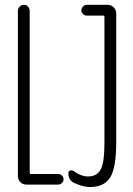

<svg xmlns="http://www.w3.org/2000/svg" viewBox="-20 -750 540 780"><path d="M281.2 -6.8Q257.8 -17.6 257.8 -46.9Q257.8 -54.7 264.6 -57.1Q271.5 -59.6 278.3 -55.7Q311.5 -32.2 338.9 -33.2Q372.1 -33.2 388.2 -60.1Q404.3 -86.9 404.3 -168.9V-681.6Q404.3 -686.5 399.4 -686.5H333Q324.2 -686.5 317.4 -692.9Q310.5 -699.2 310.5 -708Q310.5 -716.8 317.4 -723.6Q324.2 -730.5 333 -730.5H417Q431.6 -730.5 441.9 -720.2Q452.1 -710 452.1 -695.3V-170.9Q452.1 -68.4 427.7 -29.3Q403.3 9.8 345.7 9.8Q317.4 9.8 281.2 -6.8ZM215.8 -43Q224.6 -43 231.4 -37.1Q238.3 -31.2 238.3 -22Q238.3 -12.7 231.4 -6.3Q224.6 0 215.8 0H87.9Q73.2 0 63 -9.8Q52.7 -19.5 52.7 -35.2V-706.1Q52.7 -715.8 60.1 -723.1Q67.4 -730.5 77.1 -730.5Q86.9 -730.5 93.8 -723.1Q100.6 -715.8 100.6 -706.1V-47.9Q100.6 -43 106.4 -43Z"/></svg>

Font: Rounded-L Mgen+ 1mn light
Style: Regular
Weight: 200
Designer: [Source Han Sans]
Ryoko NISHIZUKA  (kana & ideographs); Paul D. Hunt (Latin, Greek & Cyrillic); Wenlong ZHANG  (bopomofo
Version: Version 1.059.20150602